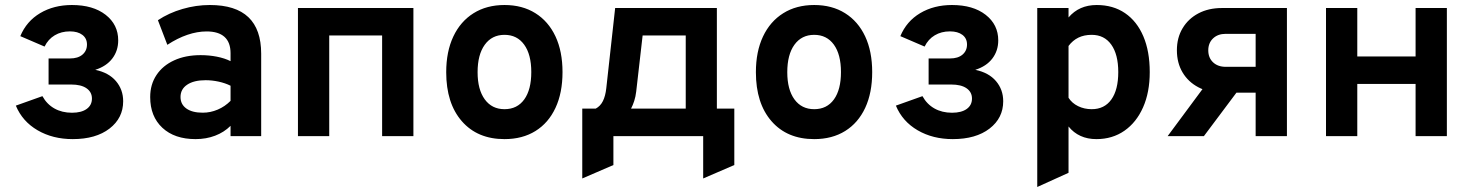

<svg xmlns="http://www.w3.org/2000/svg" viewBox="-20 -543 5870 766"><path d="M270.2 12Q190.5 12 129.9 -23.3Q69.3 -58.6 43.2 -121.6L149.2 -159.4Q167 -127.1 197.2 -110.2Q227.4 -93.2 267.2 -93.2Q304.5 -93.2 325.6 -108.2Q346.8 -123.2 346.8 -149.8Q346.8 -175.7 325.2 -190.8Q303.6 -205.8 264 -205.8H173.8V-309.8H259.2Q291 -309.8 309 -325.1Q327 -340.5 327 -365.4Q327 -390 308.6 -403.9Q290.3 -417.8 258.8 -417.8Q224.6 -417.8 198.4 -402.2Q172.2 -386.6 157.8 -357.2L61 -398.8Q85.7 -458.2 140.2 -490.6Q194.8 -523 267 -523Q351.3 -523 401.5 -483.9Q451.6 -444.7 451.6 -382Q451.6 -340.6 428.1 -309.6Q404.5 -278.6 360 -264.4Q413.8 -253.3 442.6 -219.4Q471.4 -185.5 471.4 -139Q471.4 -72.1 416.9 -30Q362.3 12 270.2 12Z M760.2 12Q676.3 12 627.8 -33.2Q579.2 -78.5 579.2 -155.8Q579.2 -206.1 604.4 -243.8Q629.5 -281.5 674.8 -302.2Q720 -323 780.4 -323Q814 -323 845.2 -316.9Q876.5 -310.7 899.8 -299V-330.8Q899.8 -374.1 875.6 -395.9Q851.5 -417.6 804.4 -417.6Q767 -417.6 727.5 -404.1Q687.9 -390.6 647.6 -364.2L610 -462.4Q653.9 -491.5 708 -507.2Q762 -523 817.2 -523Q919.9 -523 971 -474.4Q1022 -425.7 1022 -328.8V0H899.8V-41Q874 -15.2 838.1 -1.6Q802.3 12 760.2 12ZM788.8 -93.4Q819.8 -93.4 848.5 -105.7Q877.3 -117.9 899.8 -140.6V-201Q878.5 -211.6 852.3 -217.3Q826.1 -223 800.2 -223Q753.5 -223 726.9 -205.2Q700.2 -187.5 700.2 -156Q700.2 -126.7 723.5 -110.1Q746.8 -93.4 788.8 -93.4Z M1168.7 0V-511H1629.3V0H1504.5V-401.4H1293.5V0Z M1992.8 12Q1884.8 12 1822.5 -59.5Q1760.2 -130.9 1760.2 -255Q1760.2 -337.2 1788.6 -397.4Q1817 -457.5 1869.2 -490.2Q1921.5 -523 1992.8 -523Q2064 -523 2115.9 -490.4Q2167.9 -457.9 2196.1 -397.9Q2224.2 -337.9 2224.2 -255.4Q2224.2 -172.6 2196.2 -112.7Q2168.3 -52.7 2116.4 -20.4Q2064.4 12 1992.8 12ZM1992.8 -107.4Q2043.5 -107.4 2071.6 -146.4Q2099.6 -185.3 2099.6 -255.4Q2099.6 -325.7 2071.2 -364.9Q2042.9 -404 1992.8 -404Q1942.5 -404 1914 -364.5Q1885.4 -325 1885.4 -255Q1885.4 -185.8 1914 -146.6Q1942.5 -107.4 1992.8 -107.4Z M2303 169V-109.6H2356.6Q2375.5 -119.8 2385.4 -139.9Q2395.4 -160 2398.8 -190.8L2434.2 -511H2840V-109.6H2909.6V115.4L2785.4 169V0H2427.2V115.4ZM2497.6 -109.6H2715.8V-401.4H2543.8L2518.2 -177.8Q2515.8 -157.2 2510.3 -140.3Q2504.8 -123.4 2497.6 -109.6Z M3228.3 12Q3120.3 12 3058 -59.5Q2995.7 -130.9 2995.7 -255Q2995.7 -337.2 3024.1 -397.4Q3052.5 -457.5 3104.8 -490.2Q3157 -523 3228.3 -523Q3299.5 -523 3351.4 -490.4Q3403.4 -457.9 3431.6 -397.9Q3459.7 -337.9 3459.7 -255.4Q3459.7 -172.6 3431.8 -112.7Q3403.8 -52.7 3351.9 -20.4Q3299.9 12 3228.3 12ZM3228.3 -107.4Q3279 -107.4 3307.1 -146.4Q3335.1 -185.3 3335.1 -255.4Q3335.1 -325.7 3306.8 -364.9Q3278.4 -404 3228.3 -404Q3178 -404 3149.4 -364.5Q3120.9 -325 3120.9 -255Q3120.9 -185.8 3149.4 -146.6Q3178 -107.4 3228.3 -107.4Z M3781.2 12Q3701.5 12 3640.9 -23.3Q3580.3 -58.6 3554.2 -121.6L3660.2 -159.4Q3678 -127.1 3708.2 -110.2Q3738.4 -93.2 3778.2 -93.2Q3815.5 -93.2 3836.7 -108.2Q3857.8 -123.2 3857.8 -149.8Q3857.8 -175.7 3836.2 -190.8Q3814.6 -205.8 3775 -205.8H3684.8V-309.8H3770.2Q3802 -309.8 3820 -325.1Q3838 -340.5 3838 -365.4Q3838 -390 3819.7 -403.9Q3801.3 -417.8 3769.8 -417.8Q3735.6 -417.8 3709.4 -402.2Q3683.2 -386.6 3668.8 -357.2L3572 -398.8Q3596.7 -458.2 3651.2 -490.6Q3705.8 -523 3778 -523Q3862.3 -523 3912.4 -483.9Q3962.6 -444.7 3962.6 -382Q3962.6 -340.6 3939.1 -309.6Q3915.5 -278.6 3871 -264.4Q3924.8 -253.3 3953.6 -219.4Q3982.4 -185.5 3982.4 -139Q3982.4 -72.1 3927.9 -30Q3873.3 12 3781.2 12Z M4118.2 203V-511H4243V-473.4Q4285.1 -523 4355.4 -523Q4421 -523 4468.4 -490.6Q4515.8 -458.3 4541.4 -398.3Q4567 -338.3 4567 -255.4Q4567 -174.9 4540.4 -114.8Q4513.8 -54.7 4466 -21.4Q4418.1 12 4354.2 12Q4318.8 12 4291 -0.7Q4263.1 -13.3 4243 -38.4V146.4ZM4335.4 -107.4Q4386.4 -107.4 4413.9 -146.2Q4441.4 -184.9 4441.4 -255.4Q4441.4 -326 4413.5 -365Q4385.6 -404 4335.4 -404Q4305.1 -404 4282.4 -392.9Q4259.6 -381.8 4243 -359.6V-153Q4256.3 -131.7 4281.1 -119.5Q4305.8 -107.4 4335.4 -107.4Z M4989.5 0V-173.4H4854.9Q4801.5 -173.4 4761 -194.8Q4720.5 -216.1 4697.9 -254.1Q4675.3 -292.2 4675.3 -342.6Q4675.3 -392.5 4698.1 -430.4Q4720.8 -468.4 4761.2 -489.7Q4801.6 -511 4854.9 -511H5114.3V0ZM4638.5 0 4809.1 -230.2H4955.5L4783.1 0ZM4870.1 -276.4H4989.5V-408H4870.1Q4838.7 -408 4819.6 -389.8Q4800.5 -371.6 4800.5 -342.2Q4800.5 -312.5 4819.6 -294.4Q4838.7 -276.4 4870.1 -276.4Z M5270.2 0V-511H5395V-317.8H5627.6V-511H5752.4V0H5627.6V-208.2H5395V0Z"/></svg>

Font: Overpass
Style: Regular
Weight: 400
Designer: Delve Withrington, Dave Bailey, Thomas Jockin
Foundry: Delve Fonts LLC
Version: Version 4.000